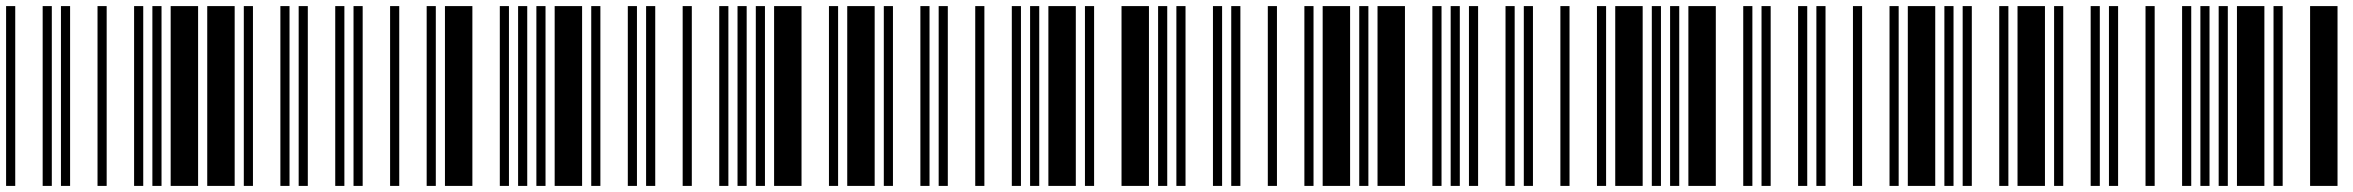

<svg xmlns="http://www.w3.org/2000/svg" viewBox="-20 -610 7720 630"><path d="M0 0V-590H30V0ZM120 0V-590H150V0ZM180 0V-590H210V0ZM300 0V-590H330V0ZM420 0V-590H450V0ZM480 0V-590H510V0ZM540 0V-590H630V0ZM660 0V-590H750V0ZM780 0V-590H810V0ZM900 0V-590H930V0Z M960 0V-590H990V0ZM1080 0V-590H1110V0ZM1140 0V-590H1170V0ZM1260 0V-590H1290V0ZM1380 0V-590H1410V0ZM1440 0V-590H1530V0ZM1620 0V-590H1650V0ZM1680 0V-590H1710V0ZM1740 0V-590H1770V0ZM1800 0V-590H1890V0Z M1920 0V-590H1950V0ZM2040 0V-590H2070V0ZM2100 0V-590H2130V0ZM2220 0V-590H2250V0ZM2340 0V-590H2370V0ZM2400 0V-590H2430V0ZM2460 0V-590H2490V0ZM2520 0V-590H2610V0ZM2700 0V-590H2730V0ZM2760 0V-590H2850V0Z M2880 0V-590H2910V0ZM3000 0V-590H3030V0ZM3060 0V-590H3090V0ZM3180 0V-590H3210V0ZM3300 0V-590H3330V0ZM3360 0V-590H3390V0ZM3420 0V-590H3510V0ZM3540 0V-590H3570V0ZM3660 0V-590H3750V0ZM3780 0V-590H3810V0Z M3840 0V-590H3870V0ZM3960 0V-590H3990V0ZM4020 0V-590H4050V0ZM4140 0V-590H4170V0ZM4260 0V-590H4290V0ZM4320 0V-590H4410V0ZM4440 0V-590H4470V0ZM4500 0V-590H4590V0ZM4680 0V-590H4710V0ZM4740 0V-590H4770V0Z M4800 0V-590H4830V0ZM4920 0V-590H4950V0ZM4980 0V-590H5010V0ZM5100 0V-590H5130V0ZM5220 0V-590H5250V0ZM5280 0V-590H5370V0ZM5400 0V-590H5430V0ZM5460 0V-590H5490V0ZM5520 0V-590H5610V0ZM5700 0V-590H5730V0Z M5760 0V-590H5790V0ZM5880 0V-590H5910V0ZM5940 0V-590H5970V0ZM6060 0V-590H6090V0ZM6180 0V-590H6210V0ZM6240 0V-590H6330V0ZM6360 0V-590H6390V0ZM6420 0V-590H6450V0ZM6540 0V-590H6570V0ZM6600 0V-590H6690V0Z M6720 0V-590H6750V0ZM6840 0V-590H6870V0ZM6900 0V-590H6930V0ZM7020 0V-590H7050V0ZM7140 0V-590H7170V0ZM7200 0V-590H7230V0ZM7260 0V-590H7290V0ZM7320 0V-590H7410V0ZM7440 0V-590H7470V0ZM7560 0V-590H7650V0Z"/></svg>

Font: Libre Barcode 39 Extended
Style: Regular
Weight: 400
Version: Version 1.005; ttfautohint (v1.8.3)